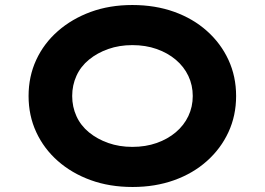

<svg xmlns="http://www.w3.org/2000/svg" viewBox="-20 -736 1057 766"><path d="M509 10Q417 10 341.5 -17.5Q266 -45 210.5 -94Q155 -143 124.5 -209Q94 -275 94 -353Q94 -431 124.5 -497Q155 -563 211 -612Q267 -661 342 -688.5Q417 -716 508 -716Q599 -716 674.5 -689Q750 -662 805.5 -612.5Q861 -563 891.5 -497Q922 -431 922 -353Q922 -275 891.5 -209Q861 -143 805.5 -93.5Q750 -44 674.5 -17Q599 10 509 10ZM508 -150Q561 -150 605 -165.5Q649 -181 681.5 -208.5Q714 -236 731.5 -273Q749 -310 749 -353Q749 -396 731.5 -433Q714 -470 681.5 -497.5Q649 -525 605 -540.5Q561 -556 508 -556Q456 -556 412 -540.5Q368 -525 335 -498Q302 -471 285 -433.5Q268 -396 268 -353Q268 -310 285 -272.5Q302 -235 335 -208Q368 -181 412 -165.5Q456 -150 508 -150Z"/></svg>

Font: Lexend Mega
Style: Bold
Weight: 700
Version: Version 1.007